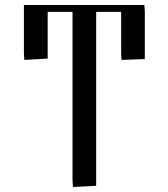

<svg xmlns="http://www.w3.org/2000/svg" viewBox="-20 -459 677 773"><path d="M76.2 -243.2V-439H561L563 -415V-221.2L469.2 -217.8L467.8 -241.2V-411.1H367.2V289.1L273.9 293.9L272 269V-411.1H171.9V-223.1L78.1 -217.8Z"/></svg>

Font: Dehuti Alt
Style: Bold
Weight: 700
Version: Version 1.2